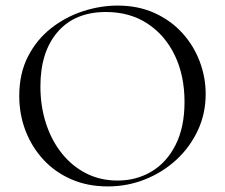

<svg xmlns="http://www.w3.org/2000/svg" viewBox="-20 -656 806 688"><path d="M366 12Q294 12 235.5 -13.5Q177 -39 135.5 -84Q94 -129 71.5 -187.5Q49 -246 49 -312Q49 -393 80.5 -454Q112 -515 164 -555.5Q216 -596 278 -616Q340 -636 401 -636Q475 -636 533.5 -609.5Q592 -583 633 -538Q674 -493 695.5 -436Q717 -379 717 -319Q717 -249 689 -189Q661 -129 612.5 -84Q564 -39 500.5 -13.5Q437 12 366 12ZM401.4 -9Q468.6 -9 523 -41.4Q577.4 -73.8 609.3 -137Q641.2 -200.2 641.2 -290.8Q641.2 -385.2 606.4 -457.6Q571.6 -530 508.4 -571.5Q445.2 -613 359.4 -613Q248.4 -613 186.6 -541.6Q124.8 -470.2 124.8 -346.6Q124.8 -276 144.6 -214.5Q164.4 -153 201.3 -106.7Q238.2 -60.4 288.9 -34.7Q339.6 -9 401.4 -9Z"/></svg>

Font: Cormorant Light
Style: Regular
Weight: 300
Designer: Christian Thalmann (Catharsis Fonts)
Foundry: Catharsis Fonts
Version: Version 4.000